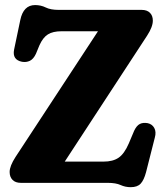

<svg xmlns="http://www.w3.org/2000/svg" viewBox="-20 -740 670 777"><path d="M575.5 -596 242 -86H399Q437 -86 460 -101.8Q483 -117.5 501 -159L523 -211Q533 -232 546.2 -238.5Q559.5 -245 578 -241.5Q596 -237.5 604.5 -221.8Q613 -206 606.5 -183L571 -43Q562.5 -11 549.2 3.2Q536 17.5 509 17.5Q487 17.5 468 8.8Q449 0 416 0H64.5Q42.5 0 30.8 -12Q19 -24 19 -44Q19 -68 43 -105L376.5 -613.5H229Q194 -613.5 173.8 -600.8Q153.5 -588 139.5 -556.5L125.5 -522.5Q115.5 -501 101 -494Q86.5 -487 69 -490Q29 -498 37 -539L62 -658.5Q74.5 -719.5 122 -719.5Q145.5 -719.5 165 -709.8Q184.5 -700 218 -700H553.5Q575 -700 586.8 -688.2Q598.5 -676.5 598.5 -656.5Q598.5 -631.5 575.5 -596Z"/></svg>

Font: Fraunces 72pt SuperSoft
Style: Bold
Weight: 700
Version: Version 1.000;[0bf87f6ff]